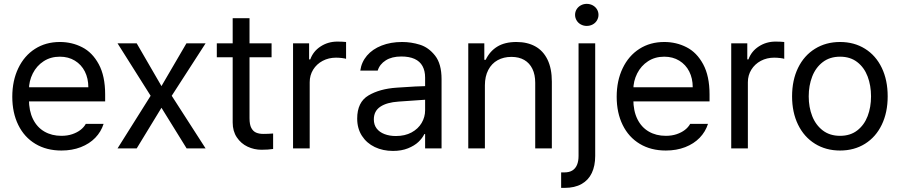

<svg xmlns="http://www.w3.org/2000/svg" viewBox="-20 -749 4543 969"><path d="M42 -260.7Q42 -341.8 72.3 -404.8Q102.5 -467.8 156.7 -502.4Q210.9 -537.1 282.2 -537.1Q342.8 -537.1 394.5 -510.7Q446.3 -484.4 478.5 -424.8Q510.7 -365.2 510.7 -272.5V-237.3H100.6V-308.6H425.8Q425.8 -353.5 408.2 -388.2Q390.6 -422.9 357.9 -442.9Q325.2 -462.9 282.2 -462.9Q235.4 -462.9 200.2 -439.9Q165 -417 145.5 -378.4Q126 -339.8 126 -295.9V-248Q126 -189.5 146.5 -147.9Q167 -106.4 204.1 -85Q241.2 -63.5 290 -63.5Q320.3 -63.5 344.7 -71.8Q369.1 -80.1 386.2 -93.3Q403.3 -106.4 413.1 -124H502.9Q490.2 -84 460.9 -53.7Q431.6 -23.4 387.7 -6.3Q343.8 10.7 290 10.7Q214.8 10.7 158.7 -22.9Q102.5 -56.6 72.3 -118.2Q42 -179.7 42 -260.7Z M794.9 -314.5 920.9 -530.3H1017.6L846.7 -265.6L1017.6 0H921.9L794.9 -205.1L669.9 0H573.2L740.2 -265.6L573.2 -530.3H669.9Z M1350.6 -460H1074.2V-530.3H1350.6ZM1239.3 -657.2V-152.3Q1239.3 -120.1 1248.5 -103Q1257.8 -85.9 1272.9 -79.6Q1288.1 -73.2 1308.6 -73.2Q1333 -73.2 1358.4 -75.2V2.9Q1333 6.8 1299.8 6.8Q1262.7 6.8 1229.5 -8.8Q1196.3 -24.4 1175.3 -55.7Q1154.3 -86.9 1154.3 -130.9V-657.2Z M1459 -530.3H1540V-449.2H1545.9Q1560.5 -490.2 1598.1 -514.6Q1635.7 -539.1 1682.6 -539.1Q1707 -539.1 1726.6 -537.1V-452.1Q1721.7 -454.1 1706.1 -456.1Q1690.4 -458 1675.8 -458Q1638.7 -458 1608.4 -441.9Q1578.1 -425.8 1560.5 -397.5Q1543 -369.1 1543 -334V0H1459Z M2047.4 -240.2 1991.7 -236.3Q1932.1 -232.4 1899.4 -210.4Q1866.7 -188.5 1866.7 -146.5Q1866.7 -119.1 1880.9 -100.6Q1895 -82 1920.4 -72.3Q1945.8 -62.5 1978 -62.5Q2023.9 -62.5 2057.1 -80.6Q2090.3 -98.6 2107.9 -128.4Q2125.5 -158.2 2125.5 -192.4V-357.4Q2125.5 -391.6 2112.3 -415.5Q2099.1 -439.5 2072.3 -451.7Q2045.4 -463.9 2005.4 -463.9Q1957.5 -463.9 1926.8 -444.3Q1896 -424.8 1886.2 -392.6H1798.3Q1804.2 -435.5 1832 -468.3Q1859.9 -501 1905.8 -519Q1951.7 -537.1 2009.3 -537.1Q2055.2 -537.1 2099.1 -523.4Q2143.1 -509.8 2175.8 -468.3Q2208.5 -426.8 2208.5 -349.6V0H2125.5V-72.3H2121.6Q2111.8 -51.8 2091.8 -32.7Q2071.8 -13.7 2039.1 -0.5Q2006.3 12.7 1963.4 12.7Q1912.6 12.7 1871.6 -6.8Q1830.6 -26.4 1806.6 -63.5Q1782.7 -100.6 1782.7 -150.4Q1782.7 -233.4 1839.4 -267.1Q1896 -300.8 1981.9 -306.6Q1991.7 -307.6 2075.7 -312.5L2131.3 -314.5L2132.3 -246.1Q2123.5 -246.1 2047.4 -240.2Z M2427.2 0H2343.3V-530.3H2424.3V-447.3H2431.2Q2451.7 -490.2 2489.7 -513.7Q2527.8 -537.1 2586.4 -537.1Q2641.1 -537.1 2681.2 -515.1Q2721.2 -493.2 2743.2 -448.2Q2765.1 -403.3 2765.1 -336.9V0H2681.2V-331.1Q2681.2 -372.1 2667 -401.4Q2652.8 -430.7 2626 -446.3Q2599.1 -461.9 2561 -461.9Q2522 -461.9 2491.7 -445.3Q2461.4 -428.7 2444.3 -396Q2427.2 -363.3 2427.2 -318.4Z M2983.9 -530.3V38.1Q2983.9 87.9 2966.8 124Q2949.7 160.2 2915 179.7Q2880.4 199.2 2829.6 199.2Q2820.8 199.2 2812 199.2V121.1Q2820.8 121.1 2828.6 121.1Q2853 121.1 2868.7 111.3Q2884.3 101.6 2892.1 83Q2899.9 64.5 2899.9 38.1V-530.3ZM2882.3 -673.8Q2882.3 -689.5 2890.1 -702.1Q2897.9 -714.8 2911.6 -722.2Q2925.3 -729.5 2940.9 -729.5Q2957.5 -729.5 2971.2 -722.2Q2984.9 -714.8 2992.7 -702.1Q3000.5 -689.5 3000.5 -673.8Q3000.5 -659.2 2992.7 -646Q2984.9 -632.8 2971.2 -625.5Q2957.5 -618.2 2940.9 -618.2Q2925.3 -618.2 2911.6 -625.5Q2897.9 -632.8 2890.1 -646Q2882.3 -659.2 2882.3 -673.8Z M3092.3 -260.7Q3092.3 -341.8 3122.6 -404.8Q3152.8 -467.8 3207 -502.4Q3261.2 -537.1 3332.5 -537.1Q3393.1 -537.1 3444.8 -510.7Q3496.6 -484.4 3528.8 -424.8Q3561 -365.2 3561 -272.5V-237.3H3150.9V-308.6H3476.1Q3476.1 -353.5 3458.5 -388.2Q3440.9 -422.9 3408.2 -442.9Q3375.5 -462.9 3332.5 -462.9Q3285.6 -462.9 3250.5 -439.9Q3215.3 -417 3195.8 -378.4Q3176.3 -339.8 3176.3 -295.9V-248Q3176.3 -189.5 3196.8 -147.9Q3217.3 -106.4 3254.4 -85Q3291.5 -63.5 3340.3 -63.5Q3370.6 -63.5 3395 -71.8Q3419.4 -80.1 3436.5 -93.3Q3453.6 -106.4 3463.4 -124H3553.2Q3540.5 -84 3511.2 -53.7Q3481.9 -23.4 3438 -6.3Q3394 10.7 3340.3 10.7Q3265.1 10.7 3209 -22.9Q3152.8 -56.6 3122.6 -118.2Q3092.3 -179.7 3092.3 -260.7Z M3670.4 -530.3H3751.5V-449.2H3757.3Q3772 -490.2 3809.6 -514.6Q3847.2 -539.1 3894 -539.1Q3918.5 -539.1 3938 -537.1V-452.1Q3933.1 -454.1 3917.5 -456.1Q3901.9 -458 3887.2 -458Q3850.1 -458 3819.8 -441.9Q3789.6 -425.8 3772 -397.5Q3754.4 -369.1 3754.4 -334V0H3670.4Z M3977.5 -262.7Q3977.5 -344.7 4007.8 -406.7Q4038.1 -468.8 4093.3 -502.9Q4148.4 -537.1 4219.7 -537.1Q4291 -537.1 4345.7 -502.9Q4400.4 -468.8 4430.2 -406.7Q4460 -344.7 4460 -262.7Q4460 -181.6 4430.2 -119.6Q4400.4 -57.6 4345.7 -23.4Q4291 10.7 4219.7 10.7Q4148.4 10.7 4093.3 -23.4Q4038.1 -57.6 4007.8 -119.6Q3977.5 -181.6 3977.5 -262.7ZM4376 -262.7Q4376 -317.4 4358.9 -362.8Q4341.8 -408.2 4306.6 -435.5Q4271.5 -462.9 4219.7 -462.9Q4168 -462.9 4132.3 -435.5Q4096.7 -408.2 4079.1 -362.8Q4061.5 -317.4 4061.5 -262.7Q4061.5 -208 4079.1 -163.1Q4096.7 -118.2 4132.3 -90.8Q4168 -63.5 4219.7 -63.5Q4271.5 -63.5 4306.6 -90.8Q4341.8 -118.2 4358.9 -163.1Q4376 -208 4376 -262.7Z"/></svg>

Font: Pretendard JP Variable
Style: Regular
Weight: 400
Designer: Base glyphs from Inter by Rasmus Andersson; Hangul glyphs from Noto Sans CJK(Source Han Sans) by Jang Soo-young and Kang
Foundry: Kil Hyung-jin
Version: Version 1.307;Glyphs 3.2 (3192)